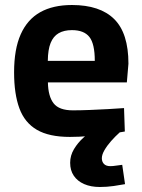

<svg xmlns="http://www.w3.org/2000/svg" viewBox="-20 -533 563 763"><path d="M257.8 11.1Q175.1 11.1 126.7 -17.1Q78.2 -45.3 57.1 -102.3Q36 -159.3 36 -245.5Q36 -337.8 62.4 -396.8Q88.8 -455.9 139.8 -484.5Q190.8 -513.1 265.9 -513.1Q377.3 -513.1 433.8 -457.2Q490.4 -401.3 490.4 -279.8L484.1 -205.6H170.4Q171.4 -150.1 193.1 -122.3Q214.8 -94.5 269.4 -94.5Q299.7 -94.5 336.9 -96Q374 -97.5 410.6 -99.5Q447.2 -101.5 472.9 -103.5L476.1 -10.4Q450.5 -5.7 412.8 -0.7Q375 4.2 334.3 7.7Q293.5 11.1 257.8 11.1ZM170 -291.1H356.7Q356.7 -359 335.2 -386.2Q313.7 -413.3 265.9 -413.3Q234.2 -413.3 213 -401Q191.8 -388.7 181.1 -362.1Q170.4 -335.4 170 -291.1ZM376.7 210.1Q340.8 210.1 314.1 198.4Q287.5 186.6 273.2 165.3Q258.8 144.1 258.8 113.9Q258.8 84.9 274 59.6Q289.2 34.3 311.6 14.1Q334.1 -6.1 355.7 -18.6L456.9 -8Q437.8 9.1 421.4 27.7Q405 46.4 394.9 64.1Q384.7 81.7 384.7 96Q384.7 109.7 393.1 118.5Q401.5 127.3 418.5 127.3Q428.3 127.3 442.4 125.1Q456.5 123 465.7 122L476.9 198.8Q459 202.2 431.7 206.2Q404.3 210.1 376.7 210.1Z"/></svg>

Font: Cairo
Style: Regular
Weight: 400
Designer: Mohamed Gaber, Accademia di Belle Arti di Urbino
Foundry: Kief Type Foundry, Accademia di Belle Arti di Urbino
Version: Version 3.120